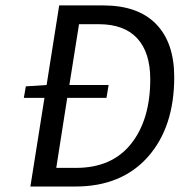

<svg xmlns="http://www.w3.org/2000/svg" viewBox="-20 -680 655 700"><path d="M90.8 0 142.1 -323.2H66.9L74.2 -365.2L149.9 -370.1L195.8 -660.2H356.9Q482.9 -660.2 549.1 -592.3Q615.2 -524.4 615.2 -398.9Q615.2 -216.3 519.3 -108.2Q423.3 0 254.9 0ZM185.1 -67.9H256.8Q388.2 -67.9 458 -155.8Q527.8 -243.7 527.8 -391.1Q527.8 -488.3 480.5 -540Q433.1 -591.8 339.8 -591.8H268.1L232.9 -370.1H376L368.2 -323.2H225.1Z"/></svg>

Font: Office Code Pro D Italic
Style: Regular
Weight: 400
Italic angle: -9°
Designer: Nathan Rutzky & Paul D. Hunt
Foundry: Adobe Systems Incorporated
Version: Version 1.004;PS 001.004;hotconv 1.0.70;makeotf.lib2.5.58329